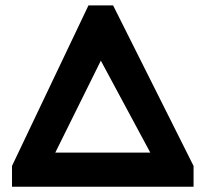

<svg xmlns="http://www.w3.org/2000/svg" viewBox="-20 -706 790 726"><path d="M25.4 0H711.9V-78.6L407.7 -685.5H314.5L25.4 -78.6ZM189 -128.9 361.3 -476.6 548.3 -128.9Z"/></svg>

Font: Krona One
Style: Regular
Weight: 400
Designer: Yvonne Schüttler
Foundry: Yvonne Schüttler
Version: Version 1.002